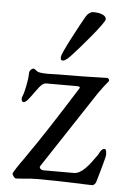

<svg xmlns="http://www.w3.org/2000/svg" viewBox="-49 -686 476 728"><g transform="rotate(5 188.5 -322.0)"><path d="M208 -478C239 -511 326 -612 326 -626C326 -642 302 -649 277 -649C267 -649 256 -641 250 -631C231 -598 169 -484 169 -469C169 -460 169 -456 178 -456C186 -456 200 -469 208 -478ZM256 -35H139C133 -35 122 -42 127 -50L320 -343C334 -363 344 -376 358 -393C361 -397 356 -405 351 -405C290 -403 234 -402 165 -402C156 -402 142 -401 127 -401C109 -401 90 -402 84 -407C78 -412 72 -416 69 -416C65 -416 54 -408 54 -398C54 -373 45 -327 37 -308C33 -300 34 -286 43 -286C53 -286 65 -305 70 -311C90 -337 104 -364 122 -364H239C254 -364 251 -358 248 -354C175 -238 129 -166 62 -70C48 -51 25 -17 25 -12C25 -7 34 5 39 5C56 5 91 0 119 0C228 0 301 5 330 5C336 5 343 -4 344 -9C349 -25 372 -105 372 -113C372 -117 373 -136 364 -136C352 -136 345 -117 342 -112C312 -69 286 -35 256 -35Z"/></g></svg>

Font: EB Garamond 12
Style: Regular
Weight: 400
Version: Version 0.016+